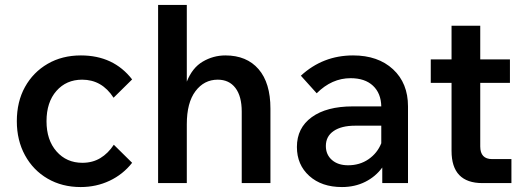

<svg xmlns="http://www.w3.org/2000/svg" viewBox="-20 -740 2124 776"><path d="M440 -155 514 -82Q477 -35 423 -9.5Q369 16 306 16Q231 16 172.5 -18Q114 -52 81 -112.5Q48 -173 48 -250Q48 -329 81 -388.5Q114 -448 172.5 -482Q231 -516 307 -516Q439 -516 514 -419L439 -345Q392 -418 312 -418Q248 -418 208 -372.5Q168 -327 168 -250Q168 -174 208.5 -128Q249 -82 313 -82Q354 -82 385.5 -101Q417 -120 440 -155Z M1073 0H957V-289Q957 -351 931.5 -384.5Q906 -418 860 -418Q805 -418 770 -371.5Q735 -325 735 -238V0H619V-720H735V-410Q757 -466 799.5 -491Q842 -516 891 -516Q977 -516 1025 -460.5Q1073 -405 1073 -301Z M1362 16Q1280 16 1230 -29Q1180 -74 1180 -146Q1180 -223 1240 -266.5Q1300 -310 1406 -310H1521Q1520 -363 1487.5 -393.5Q1455 -424 1397 -424Q1321 -424 1260 -363L1196 -434Q1285 -516 1407 -516Q1508 -516 1568.5 -460Q1629 -404 1629 -310V0H1525V-63Q1498 -26 1456 -5Q1414 16 1362 16ZM1387 -72Q1434 -72 1469.5 -96.5Q1505 -121 1521 -161V-232H1415Q1360 -232 1328.5 -210.5Q1297 -189 1297 -150Q1297 -115 1321.5 -93.5Q1346 -72 1387 -72Z M2047 0H1930Q1805 0 1805 -130V-405H1721V-500H1805V-636H1921V-500H2041V-405H1921V-148Q1921 -97 1969 -97H2047Z"/></svg>

Font: Wix Madefor Text SemiBold
Style: Regular
Weight: 600
Designer: Dalton Maag Ltd
Foundry: Dalton Maag Ltd
Version: Version 3.100